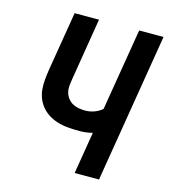

<svg xmlns="http://www.w3.org/2000/svg" viewBox="-109 -825 819 914"><g transform="rotate(15 300.0 -367.5)"><path d="M343 0 377 -207Q361 -203 345.5 -201Q330 -199 315 -199Q289 -199 263 -200.5Q237 -202 213 -208.5Q189 -215 168 -226.5Q147 -238 130.5 -255.5Q114 -273 104 -295.5Q94 -318 91.5 -343Q89 -368 91.5 -393.5Q94 -419 98 -445L146 -735H266L216 -429Q213 -412 211.5 -395Q210 -378 214 -362.5Q218 -347 228 -334Q238 -321 251.5 -313.5Q265 -306 281 -303Q297 -300 314 -300Q336 -300 357.5 -307.5Q379 -315 397 -330L464 -735H584L463 0Z"/></g></svg>

Font: Iosevka Extended
Style: Bold Italic
Weight: 700
Width: 7
Italic angle: -9°
Monospace: yes
Designer: Belleve Invis
Foundry: Belleve Invis
Version: Version 32.5.0; ttfautohint (v1.8.4)